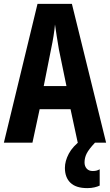

<svg xmlns="http://www.w3.org/2000/svg" viewBox="-20 -734 566 988"><path d="M380 0 343 -172H184L147 0H0L173 -714H350L526 0ZM283 -480Q271 -551 263 -608Q258 -552 243 -482L205 -291H322ZM415 102Q415 121 426 133.5Q437 146 457 146Q470 146 478 143.5Q486 141 493 137V221Q483 226 466.5 230Q450 234 429 234Q371 234 342.5 206.5Q314 179 314 130Q314 95 334 57Q354 19 400 -15L469 0Q437 34 426 56Q415 78 415 102Z"/></svg>

Font: Noto Sans ExtraCondensed
Style: Bold
Weight: 700
Width: 2
Designer: Monotype Design Team
Foundry: Monotype Imaging Inc.
Version: Version 2.013; ttfautohint (v1.8.4.7-5d5b)